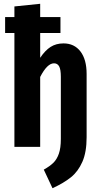

<svg xmlns="http://www.w3.org/2000/svg" viewBox="-20 -775 525 1013"><path d="M437 -385V-51Q437 28 414.5 79Q392 130 354 160.5Q316 191 257 218L211 120Q243 102 261.5 84Q280 66 290.5 36Q301 6 301 -42V-370Q301 -409 292 -425Q283 -441 265 -441Q229 -441 192 -369V0H56V-601H7V-685H56V-741L192 -755V-685H299V-601H192V-470Q218 -509 247 -527.5Q276 -546 315 -546Q372 -546 404.5 -503.5Q437 -461 437 -385Z"/></svg>

Font: Fira Sans Compressed SemiBold
Style: Regular
Weight: 600
Width: 1
Designer: bBox Type GmbH & Carrois Corporate GbR & Edenspiekermann AG
Foundry: bBox Type GmbH & Carrois Corporate GbR & Edenspiekermann AG
Version: Version 4.301